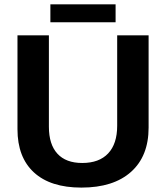

<svg xmlns="http://www.w3.org/2000/svg" viewBox="-20 -850 762 880"><path d="M353 9.8Q211.4 9.8 135.7 -59.6Q60.1 -128.9 60.1 -257.8V-688H204.1V-269Q204.1 -188 243.2 -145.5Q282.2 -103 356.9 -103Q434.6 -103 475.8 -147Q517.1 -190.9 517.1 -273.9V-688H661.1V-265.1Q661.1 -134.3 580.6 -62.3Q500 9.8 353 9.8ZM210.9 -748V-830.1H509.8V-748Z"/></svg>

Font: Libra Sans Modern
Style: Bold
Weight: 700
Foundry: Stefan Peev, Context Ltd
Version: Version 1.000